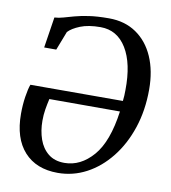

<svg xmlns="http://www.w3.org/2000/svg" viewBox="-84 -824 811 908"><g transform="rotate(10 321.0 -370.0)"><path d="M88 -562 111 -710Q131 -711 152.5 -717.2Q174 -723.5 202.2 -731.2Q230.5 -739 270 -745Q309.5 -751 366.5 -751Q442.5 -751 497.5 -713.5Q552.5 -676 582 -608.8Q611.5 -541.5 611.5 -452Q611.5 -351.5 583.2 -267Q555 -182.5 505.2 -120Q455.5 -57.5 391 -23.2Q326.5 11 253.5 11Q150 11 92.2 -53Q34.5 -117 34.5 -234Q34.5 -277 40.5 -316.5Q46.5 -356 54.5 -377L498.5 -377.5Q500 -390 500.8 -403Q501.5 -416 501.5 -429.5Q503.5 -558 459 -630.5Q414.5 -703 334.5 -703Q276 -703 237.5 -687.5Q199 -672 181 -652.5L146 -562ZM493.5 -326H154.5Q148.5 -300 144.2 -274Q140 -248 140 -219.5Q140 -171.5 154.2 -130.8Q168.5 -90 198.8 -65.5Q229 -41 276.5 -41Q354 -41 413.8 -109.8Q473.5 -178.5 493.5 -326Z"/></g></svg>

Font: Merriweather
Style: Italic
Weight: 400
Italic angle: -7.8°
Designer: Eben Sorkin
Foundry: Eben Sorkin
Version: Version 2.100